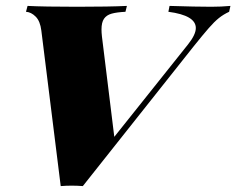

<svg xmlns="http://www.w3.org/2000/svg" viewBox="-20 -628 804 653"><path d="M763.7 -607.9 759.3 -587.9Q740.2 -579.1 724.6 -566.7Q709 -554.2 690.2 -532.7Q671.4 -511.2 637.7 -469.2L261.7 4.9Q242.7 3.4 224.1 3.4Q205.6 3.4 186.5 4.9L120.6 -523.9Q116.7 -556.2 101.3 -571.5Q85.9 -586.9 68.4 -587.9L73.7 -607.9Q129.9 -605 241.7 -605Q353 -605 411.6 -607.9L406.7 -587.9Q376.5 -586.4 359.4 -581.5Q342.3 -576.7 333.7 -564.2Q325.2 -551.8 325.2 -527.8Q325.2 -517.1 326.7 -503.9L368.7 -162.6L619.6 -477.1Q646 -510.3 646 -532.7Q646 -575.7 552.7 -587.9L556.6 -607.9Q645.5 -605 698.7 -605Q732.4 -605 763.7 -607.9Z"/></svg>

Font: TypoPRO Playfair Display SC
Style: Italic
Weight: 900
Italic angle: -14°
Designer: Claus Eggers Sørensen
Foundry: Claus Eggers Sørensen
Version: Version 1.004;PS 001.004;hotconv 1.0.70;makeotf.lib2.5.58329